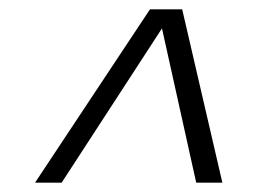

<svg xmlns="http://www.w3.org/2000/svg" viewBox="-20 -730 561 411"><path d="M112 -339H55L301 -710H343L337 -685ZM400 -339 323 -686 327 -710H370L456 -339Z"/></svg>

Font: Roboto Serif 20pt ExtraLight
Style: Italic
Weight: 250
Italic angle: -10°
Version: Version 1.007